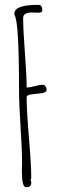

<svg xmlns="http://www.w3.org/2000/svg" viewBox="-20 -776 254 798"><path d="M137.2 -723.1 112.8 -724.1Q76.2 -724.1 76.2 -701.2Q76.2 -652.3 83.5 -556.6Q90.8 -460.9 90.8 -412.1Q102.5 -412.1 124.5 -418Q146.5 -423.8 155.5 -423.8Q164.6 -423.8 169.2 -417Q173.8 -410.2 173.8 -403.8Q173.8 -391.6 153.1 -388.7Q132.3 -385.7 111.6 -383.8Q90.8 -381.8 90.8 -372.1Q90.8 -315.4 100.3 -203.4Q109.9 -91.3 109.9 -35.2L106.9 -29.8Q109.9 -22.5 109.9 -15.1Q109.9 2 87.9 2Q70.8 2 70.8 -65.9L71.8 -98.1Q71.8 -148.9 65.4 -249.3Q59.1 -349.6 59.1 -399.9Q59.1 -689.9 40 -713.9V-720.2Q40 -755.9 139.2 -755.9Q155.8 -755.9 155.8 -732.9Q155.8 -723.1 137.2 -723.1Z"/></svg>

Font: Amatic SC
Style: Regular
Weight: 400
Version: Version 1.004